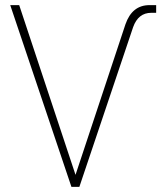

<svg xmlns="http://www.w3.org/2000/svg" viewBox="-20 -730 640 750"><path d="M259 0 20 -710H55L275 -47L470 -635Q496 -710 564 -710H590V-680H571Q520 -680 500 -624L290 0Z"/></svg>

Font: Geist Mono Thin
Style: Regular
Weight: 100
Monospace: yes
Designer: Basement.studio, Andrés Briganti, Mateo Zaragoza
Foundry: Basement.studio, Vercel, Andrés Briganti, Guido Ferreyra, Mateo Zaragoza
Version: Version 1.500; ttfautohint (v1.8.4.7-5d5b)